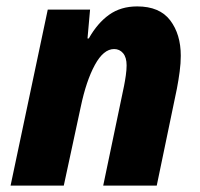

<svg xmlns="http://www.w3.org/2000/svg" viewBox="-20 -579 625 599"><path d="M13 0 129 -549H261L253 -459H257Q284 -507 320.5 -533Q357 -559 408 -559Q478 -559 511 -515.5Q544 -472 544 -405Q544 -382 540.5 -355.5Q537 -329 532 -303L469 0H302L367 -311Q370 -326 372.5 -343.5Q375 -361 375 -375Q375 -400 364 -413Q353 -426 336 -426Q303 -426 276 -376.5Q249 -327 232 -246L179 0Z"/></svg>

Font: Noto Sans Disp ExtBd
Style: Italic
Weight: 800
Italic angle: -12°
Designer: Monotype Design Team
Foundry: Monotype Imaging Inc.
Version: Version 2.000;GOOG;noto-source:20170915:90ef993387c0